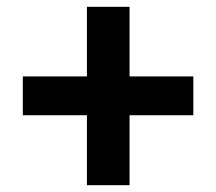

<svg xmlns="http://www.w3.org/2000/svg" viewBox="-20 -605 634 563"><path d="M359.9 -585V-380.9H546.9V-267.1H359.9V-62H234.9V-267.1H46.9V-380.9H234.9V-585Z"/></svg>

Font: Human Sans
Style: Bold
Weight: 700
Designer: Tim Radville
Foundry: Continuum
Version: Version 1.000;FEAKit 1.0